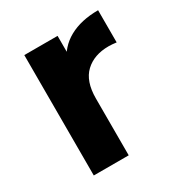

<svg xmlns="http://www.w3.org/2000/svg" viewBox="-135 -644 701 743"><g transform="rotate(-30 215.5 -273.0)"><path d="M72.3 0V-537.9H221V-385.6L200.4 -429.6Q224.2 -487 277.1 -516.3Q330 -545.5 406.4 -545.5V-401.7Q396.2 -403 388 -403.7Q379.9 -404.4 371.5 -404.4Q306.6 -404.4 267.5 -367.7Q228.3 -330.9 228.3 -253.9V0Z"/></g></svg>

Font: Montserrat Thin
Style: Regular
Weight: 100
Designer: Julieta Ulanovsky
Foundry: Julieta Ulanovsky
Version: Version 9.000